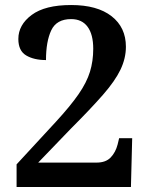

<svg xmlns="http://www.w3.org/2000/svg" viewBox="-20 -744 599 764"><path d="M46 0V-90L202 -259Q260 -322 292.5 -369Q325 -416 338 -458.5Q351 -501 351 -550Q351 -607 328.5 -637.5Q306 -668 263 -668Q205 -668 184 -623.5Q163 -579 163 -505Q115 -505 84 -523.5Q53 -542 53 -589Q53 -645 106 -684.5Q159 -724 263 -724Q367 -724 424 -679.5Q481 -635 481 -558Q481 -512 459.5 -467Q438 -422 389.5 -366.5Q341 -311 261 -231L132 -97H364Q401 -97 420.5 -117.5Q440 -138 448 -169L454 -194H506L501 0Z"/></svg>

Font: Noto Serif Bengali
Style: Bold
Weight: 700
Designer: Juan Bruce, Universal Thirst, Indian Type Foundry and the Monotype Design Team.
Foundry: Monotype Imaging Inc.
Version: Version 2.003; ttfautohint (v1.8.4.7-5d5b)